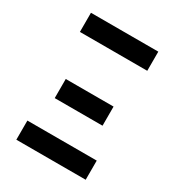

<svg xmlns="http://www.w3.org/2000/svg" viewBox="-154 -720 746 815"><g transform="rotate(30 219.0 -312.5)"><path d="M383.8 -625V-531.2H53.7V-625ZM388.7 -93.8V0H48.8V-93.8ZM335.9 -328.1V-234.4H101.6V-328.1Z"/></g></svg>

Font: Sudo Variable
Style: Regular
Weight: 400
Monospace: yes
Designer: Jens Kutilek
Foundry: Jens Kutilek
Version: Version 0.040